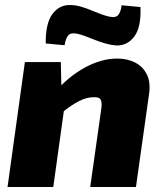

<svg xmlns="http://www.w3.org/2000/svg" viewBox="-20 -744 650 764"><path d="M446 -511Q487 -511 518 -495Q549 -479 564.5 -447.5Q580 -416 573 -369L521 0H339L383 -311Q387 -338 380 -348.5Q373 -359 350 -357Q325 -357 295 -342Q265 -327 223 -293L196 -374Q250 -438 316.5 -474.5Q383 -511 446 -511ZM222 -497 225 -365 241 -352 192 0H10L79 -497ZM259 -724Q279 -724 300.5 -718Q322 -712 342 -703.5Q362 -695 381 -688Q400 -681 414 -678Q441 -672 451 -685Q461 -698 464 -723L539 -716Q542 -636 515 -599.5Q488 -563 445 -563Q425 -564 403 -570Q381 -576 359.5 -584.5Q338 -593 319.5 -600Q301 -607 286 -610Q261 -615 251 -602.5Q241 -590 237 -564L162 -571Q161 -651 188.5 -688Q216 -725 259 -724Z"/></svg>

Font: Exo 2 ExtraBold
Style: Italic
Weight: 800
Italic angle: -8°
Designer: Natanael Gama
Foundry: Natanael Gama
Version: Version 2.010